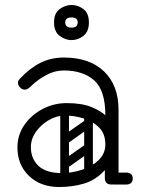

<svg xmlns="http://www.w3.org/2000/svg" viewBox="-20 -741 573 771"><path d="M403 -24Q403 -29 406 -34Q409 -39 413 -43Q415 -45 420.5 -46.5Q426 -48 437 -48H488Q500 -48 507 -41Q513 -36 513 -24Q513 -13 507 -7Q500 0 488 0H437Q416 0 412 -7Q405 -11 403 -24ZM218 10Q143 10 96.5 -34.5Q50 -79 50 -149Q50 -198 77 -238Q104 -278 149.5 -302.5Q195 -327 248 -327Q309 -327 347.5 -311Q386 -295 403 -278Q403 -379 358 -418.5Q313 -458 236 -458Q199 -458 165.5 -439.5Q132 -421 110 -400Q99 -389 92.5 -385Q86 -381 80 -381Q67 -381 58 -393Q52 -401 52 -409Q52 -417 60 -425Q99 -467 142 -488.5Q185 -510 236 -510Q340 -510 398 -454Q456 -398 456 -300V-26Q456 0 428 0Q401 0 401 -26V-58Q365 -18 318 -4Q271 10 218 10ZM228 -46Q268 -46 308.5 -59Q349 -72 376 -98Q403 -124 403 -161Q403 -204 378 -229Q353 -254 315.5 -265.5Q278 -277 241 -277Q208 -277 176.5 -259Q145 -241 124.5 -212Q104 -183 104 -150Q104 -104 134.5 -75Q165 -46 228 -46ZM235 -78Q225 -93 239 -102L316 -156Q331 -166 340 -152Q351 -137 337 -128L260 -73Q254 -69 247 -70Q240 -71 235 -78ZM235 -176Q225 -191 239 -200L316 -254Q331 -264 340 -250Q351 -235 337 -226L260 -171Q254 -167 247 -168Q240 -169 235 -176ZM335 -17Q318 -17 318 -34V-287Q318 -304 335 -304Q353 -304 353 -288V-35Q353 -17 335 -17ZM239 -17Q222 -17 222 -34V-287Q222 -304 239 -304Q257 -304 257 -288V-35Q257 -17 239 -17ZM267 -580Q242 -580 219.5 -597Q197 -614 197 -651Q197 -688 219.5 -704.5Q242 -721 267 -721Q293 -721 315 -704.5Q337 -688 337 -651Q337 -614 315 -597Q293 -580 267 -580ZM267 -630Q292 -630 292 -651Q292 -671 267 -671Q242 -671 242 -651Q242 -630 267 -630Z"/></svg>

Font: Agu Display Uzo
Style: Regular
Weight: 400
Version: Version 1.103